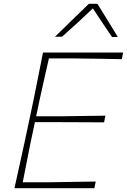

<svg xmlns="http://www.w3.org/2000/svg" viewBox="-20 -989 667 1009"><path d="M56 0Q69.5 -62.5 82 -118Q94.5 -173.5 108.5 -238.5L158 -472Q171.5 -539.5 182.8 -596.2Q194 -653 206 -713H627L620 -678Q567 -679 506.2 -680.2Q445.5 -681.5 363 -682H237Q225 -630 214 -580.5Q203 -531 190 -473L170 -378H309Q380.5 -379 433 -379.8Q485.5 -380.5 534 -381L527 -346Q475.5 -346 423.5 -346.5Q371.5 -347 301 -347H163.5L141 -241Q129.5 -182.5 119.5 -132.8Q109.5 -83 99.5 -31H231Q301 -32 363.2 -33.2Q425.5 -34.5 483 -35L476 0ZM569 -794Q544 -831.5 518.2 -869.2Q492.5 -907 468 -945Q428.5 -907 388.5 -870.2Q348.5 -833.5 306 -796H269Q314.5 -840.5 358.2 -883Q402 -925.5 447 -969H492Q518.5 -926.5 545.8 -882.2Q573 -838 599 -795Z"/></svg>

Font: Commissioner Loud Thin
Style: Italic
Weight: 100
Italic angle: -12°
Designer: Kostas Bartsokas
Foundry: Kostas Bartsokas
Version: Version 1.000; ttfautohint (v1.8.3)